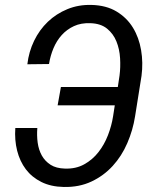

<svg xmlns="http://www.w3.org/2000/svg" viewBox="-20 -741 627 771"><path d="M129.9 -227.1Q127.4 -196.8 131.3 -168Q135.3 -139.2 147.9 -116.5Q160.6 -93.8 183.1 -79.3Q205.6 -64.9 240.7 -64Q284.7 -62.5 318.1 -81.1Q351.6 -99.6 375.2 -129.9Q398.9 -160.2 413.6 -198.2Q428.2 -236.3 434.1 -273.9L440.9 -317.9H211.4L224.6 -391.6H453.1L460 -437.5Q464.4 -470.7 462.2 -507.3Q460 -543.9 447.5 -574.7Q435.1 -605.5 409.9 -626Q384.8 -646.5 343.3 -647.9Q305.7 -649.4 277.1 -636.2Q248.5 -623 228 -600.3Q207.5 -577.6 194.8 -547.4Q182.1 -517.1 176.8 -483.9L89.8 -482.9Q95.7 -533.2 116.9 -577.1Q138.2 -621.1 172.1 -653.6Q206.1 -686 250.7 -704.3Q295.4 -722.7 347.7 -721.2Q406.7 -719.7 448 -694.8Q489.3 -669.9 513.7 -630.1Q538.1 -590.3 546.6 -539.8Q555.2 -489.3 548.3 -436.5L522.5 -274.4Q513.7 -218.3 491.2 -166.3Q468.8 -114.3 432.6 -74.7Q396.5 -35.2 347.2 -12Q297.9 11.2 235.8 9.8Q184.1 8.8 146 -10.3Q107.9 -29.3 83.7 -61.3Q59.6 -93.3 48.8 -136Q38.1 -178.7 41.5 -227.1Z"/></svg>

Font: Roboto Mono
Style: Italic
Weight: 400
Designer: Google
Version: Version 2.000985; 2015; ttfautohint (v1.3)